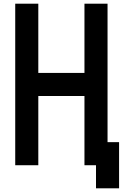

<svg xmlns="http://www.w3.org/2000/svg" viewBox="-20 -895 665 1040"><path d="M500 0H437.5V-375H187.5V0H62.5V-875H187.5V-500H437.5V-875H562.5V-125H625V125H500Z"/></svg>

Font: Oldtimer
Style: Regular
Weight: 400
Designer: GGBotNet
Foundry: GGBotNet
Version: 1.00